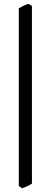

<svg xmlns="http://www.w3.org/2000/svg" viewBox="-20 -770 265 1001"><path d="M146.5 187Q138.2 193.8 122.1 200.9Q106 208 94.7 211.4L78.1 199.7V-726.6Q90.3 -733.9 103 -740.2Q115.7 -746.6 128.9 -750L146.5 -738.8Z"/></svg>

Font: Dai Banna SIL
Style: Regular
Weight: 400
Designer: Victor Gaultney
Foundry: SIL International
Version: Version 4.000